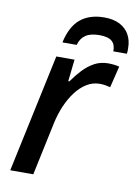

<svg xmlns="http://www.w3.org/2000/svg" viewBox="-85 -805 619 862"><g transform="rotate(10 224.5 -374.5)"><path d="M23 0 138 -539H221L210 -439H215Q236 -469 259 -493.5Q282 -518 310 -533.5Q338 -549 373 -549Q386 -549 399.5 -547.5Q413 -546 424 -543L400 -445Q389 -448 377 -450Q365 -452 352 -452Q320 -452 292.5 -435Q265 -418 243 -389Q221 -360 205 -323Q189 -286 180 -245L128 0ZM154 -606Q170 -680 211.5 -714.5Q253 -749 321 -749Q362 -749 390.5 -734.5Q419 -720 434 -693.5Q449 -667 449 -632Q449 -625 449 -619Q449 -613 448 -606H386Q387 -636 370 -651.5Q353 -667 312 -667Q272 -667 249.5 -651.5Q227 -636 219 -606Z"/></g></svg>

Font: Noto Sans Display Medium
Style: Italic
Weight: 500
Italic angle: -12°
Designer: Monotype Design Team
Foundry: Monotype Imaging Inc.
Version: Version 2.003